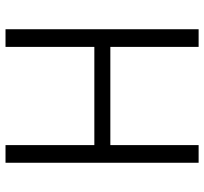

<svg xmlns="http://www.w3.org/2000/svg" viewBox="-42 -698 740 696"><g transform="rotate(90 328.0 -350.0)"><path d="M86 0V-700H150V-380H506V-700H570V0H506V-322H150V0Z"/></g></svg>

Font: Space 7353
Style: Regular
Weight: 400
Designer: Christine Claussen + Ruben Lyon  (Space 7353)
Version: Version 1.000;FEAKit 1.0